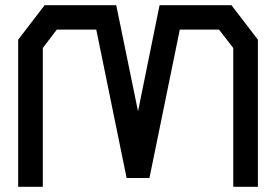

<svg xmlns="http://www.w3.org/2000/svg" viewBox="-20 -720 1064 740"><path d="M879 0V-535L824 -606H673L556 -34H468L351 -606H199L145 -535V0H50V-567L152 -700H428L512 -291L595 -700H872L974 -567V0Z"/></svg>

Font: Turret Road
Style: Bold
Weight: 700
Designer: Noponies
Foundry: Noponies
Version: Version 1.001; ttfautohint (v1.8)